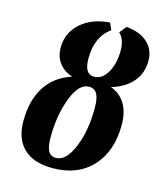

<svg xmlns="http://www.w3.org/2000/svg" viewBox="-107 -777 753 870"><g transform="rotate(15 270.0 -342.5)"><path d="M472.7 -260.3Q472.7 -136.2 404.8 -63.2Q336.9 9.8 219.2 9.8Q130.9 9.8 84.2 -34.7Q37.6 -79.1 37.6 -162.6Q37.6 -259.3 78.4 -323.5Q119.1 -387.7 198.7 -413.6Q158.2 -427.7 136.5 -456.8Q114.7 -485.8 114.7 -527.3Q114.7 -597.7 166.3 -643.3Q217.8 -689 301.8 -695.3L315.9 -662.6Q249 -615.7 249 -512.7Q249 -439 293.9 -439Q332.5 -439 356.7 -481.2Q380.9 -523.4 380.9 -584Q380.9 -637.7 353 -662.6L378.9 -695.3Q442.4 -689.9 478.5 -657.2Q514.6 -624.5 514.6 -571.8Q514.6 -514.6 480 -473.6Q445.3 -432.6 381.3 -413.6Q425.8 -397.5 449.2 -358.6Q472.7 -319.8 472.7 -260.3ZM335 -302.2Q335 -347.7 323.2 -368.7Q311.5 -389.6 285.2 -389.6Q237.8 -389.6 206.8 -308.1Q175.8 -226.6 175.8 -123Q175.8 -80.1 186.5 -59.6Q197.3 -39.1 223.1 -39.1Q270 -39.1 302.5 -117.2Q335 -195.3 335 -302.2Z"/></g></svg>

Font: Liberation Serif
Style: Bold Italic
Weight: 700
Italic angle: -16.333°
Designer: Steve Matteson
Foundry: Ascender Corporation
Version: Version 2.1.5